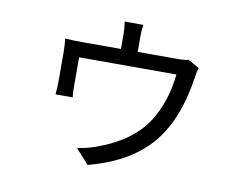

<svg xmlns="http://www.w3.org/2000/svg" viewBox="-76 -726 1152 904"><g transform="rotate(10 500.0 -273.5)"><path d="M831 -466Q824 -444 820 -415Q798 -266 740 -165Q642 10 395 74L332 4Q378 -2 427 -20Q588 -79 658 -189Q720 -287 733 -418H268V-275Q268 -245 271 -227H189Q192 -269 192 -279V-424Q192 -458 188 -494Q223 -491 272 -491H455V-562Q455 -591 450 -621H539Q535 -597 535 -562V-491H722Q761 -491 778 -496Z"/></g></svg>

Font: Source Han Sans K Regular
Style: Regular
Weight: 400
Designer: Ryoko NISHIZUKA  (kana & ideographs); Paul D. Hunt (Latin, Greek & Cyrillic); Wenlong ZHANG  (bopomofo); Sandoll Communi
Foundry: Adobe Systems Incorporated
Version: Version 1.00 July 18, 2014, initial release